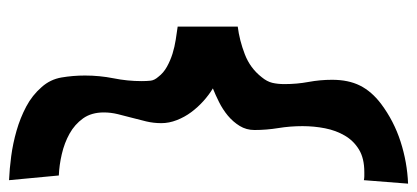

<svg xmlns="http://www.w3.org/2000/svg" viewBox="-276 -586 948 437"><g transform="rotate(90 198.5 -367.0)"><path d="M397.5 -821.3 389.6 -720.7Q384.8 -721.7 380.4 -721.7Q376 -721.7 371.1 -721.7Q339.8 -721.7 319.8 -709.5Q299.8 -697.3 288.1 -677.2Q276.4 -657.2 271.5 -632.3Q266.6 -607.4 266.6 -581.1Q266.6 -552.7 271 -525.9Q275.4 -499 275.4 -471.7Q275.4 -453.1 266.1 -438Q256.8 -422.9 242.7 -411.1Q228.5 -399.4 211.9 -391.1Q195.3 -382.8 180.7 -377Q195.3 -368.2 209.5 -355.5Q223.6 -342.8 234.9 -327.6Q246.1 -312.5 252.9 -294.9Q259.8 -277.3 259.8 -259.8Q259.8 -242.2 255.9 -225.6Q252 -209 247.6 -192.9Q243.2 -176.8 239.3 -160.6Q235.4 -144.5 235.4 -128.9Q235.4 -100.6 249 -81.5Q262.7 -62.5 283.7 -50.8Q304.7 -39.1 330.1 -33.2Q355.5 -27.3 378.9 -26.4L389.6 86.9Q364.3 85.9 335 82Q305.7 78.1 276.9 69.8Q248 61.5 222.2 47.9Q196.3 34.2 177.7 12.7Q160.2 -6.8 155.8 -32.7Q151.4 -58.6 151.4 -85.9Q151.4 -119.1 157.7 -150.9Q164.1 -182.6 164.1 -214.8Q164.1 -226.6 163.1 -235.4Q162.1 -244.1 154.3 -252.9Q145.5 -264.6 131.3 -272.5Q117.2 -280.3 101.6 -285.2Q85.9 -290 69.8 -292.5Q53.7 -294.9 40 -296.9V-433.6Q71.3 -437.5 103 -449.7Q134.8 -461.9 155.3 -488.3Q165 -500 168 -512.2Q170.9 -524.4 170.9 -540Q170.9 -568.4 166 -594.7Q161.1 -621.1 161.1 -648.4Q161.1 -685.5 174.3 -711.9Q187.5 -738.3 215.8 -759.8Q254.9 -789.1 301.8 -804.2Q348.6 -819.3 397.5 -821.3Z"/></g></svg>

Font: Slackey
Style: Regular
Weight: 400
Designer: Squid
Foundry: Font Diner, Inc DBA Sideshow
Version: Version 1.000